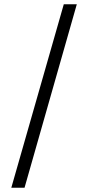

<svg xmlns="http://www.w3.org/2000/svg" viewBox="-20 -760 413 900"><path d="M279 -740H340L95 120H33Z"/></svg>

Font: Encode Sans Normal
Style: Light
Weight: 300
Designer: Pablo Impallari, Andres Torresi
Foundry: Pablo Impallari, Andres Torresi
Version: Version 1.000; ttfautohint (v1.00) -l 8 -r 50 -G 200 -x 14 -